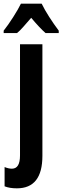

<svg xmlns="http://www.w3.org/2000/svg" viewBox="-52 -786 340 1046"><path d="M62 -766Q48 -737 20 -693Q-8 -649 -32 -619V-606H41Q57 -619 76.5 -641.5Q96 -664 118 -689Q164 -634 196 -606H268V-619Q241 -655 216 -694Q191 -733 175 -766ZM179 63V-545H57V61Q57 133 13 133Q-6 133 -27 124V229Q0 240 40 240Q179 240 179 63Z"/></svg>

Font: Noto Sans UI Condensed
Style: Bold
Weight: 700
Width: 3
Designer: Monotype Design Team
Foundry: Monotype Imaging Inc.
Version: 1.001